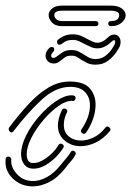

<svg xmlns="http://www.w3.org/2000/svg" viewBox="-40 -653 467 683"><path d="M259 -177Q253 -177 249.5 -182Q246 -187 250 -193Q280 -237 280 -278Q280 -307 262.5 -325.5Q245 -344 210 -344Q158 -344 108.5 -298.5Q59 -253 7 -185Q4 -182 1 -182Q-4 -182 -7.5 -188Q-11 -194 -7 -200Q27 -245 61 -282Q95 -319 131.5 -341Q168 -363 208 -363Q258 -363 279 -339Q300 -315 300 -281Q300 -256 291 -230Q282 -204 266 -181Q263 -177 259 -177ZM79 -53Q58 -53 46.5 -67.5Q35 -82 35 -105Q35 -135 53 -171Q71 -207 99.5 -239.5Q128 -272 159 -293Q190 -314 215 -314Q229 -314 229 -304Q229 -300 226 -296.5Q223 -293 218 -294Q197 -296 169.5 -277Q142 -258 116 -228Q90 -198 72.5 -164.5Q55 -131 55 -104Q55 -91 60 -82Q65 -73 79 -73Q95 -73 113 -83.5Q131 -94 146 -109Q161 -124 168 -137Q171 -142 176 -142Q181 -142 185 -137.5Q189 -133 185 -127Q176 -112 159 -94.5Q142 -77 121 -65Q100 -53 79 -53ZM247 -133Q214 -133 190 -153Q166 -173 166 -207Q166 -219 169.5 -232.5Q173 -246 180 -261Q183 -267 189 -267Q194 -267 197.5 -263Q201 -259 198 -253Q192 -241 189.5 -230Q187 -219 187 -209Q187 -182 205 -167.5Q223 -153 248 -153Q270 -153 293 -164Q316 -175 335 -199Q338 -203 342 -203Q347 -203 351 -197.5Q355 -192 351 -187Q328 -159 300.5 -146Q273 -133 247 -133ZM77 10Q34 10 5 -18.5Q-24 -47 -20 -86Q-20 -96 -10 -96Q-6 -96 -2.5 -92.5Q1 -89 0 -84Q-2 -58 20.5 -33.5Q43 -9 78 -9Q101 -9 127 -23Q153 -37 179 -70Q179 -70 185.5 -78Q192 -86 200 -95.5Q208 -105 211 -111Q214 -117 219 -117Q224 -117 227.5 -112.5Q231 -108 228 -102Q222 -90 212 -79Q202 -68 194 -57Q166 -21 135.5 -5.5Q105 10 77 10ZM300 -423Q282 -423 270 -429Q258 -435 248 -441Q240 -447 232.5 -451Q225 -455 214 -455Q200 -455 192.5 -450Q185 -445 175 -437Q164 -427 151 -427Q139 -427 130.5 -435Q122 -443 122 -455Q122 -469 135 -482Q139 -486 144 -486Q153 -486 153 -477Q153 -472 149 -468Q142 -461 142 -455Q142 -447 150 -447Q156 -447 163 -453Q171 -459 182.5 -467Q194 -475 214 -475Q229 -475 240 -469.5Q251 -464 260 -458Q269 -452 278 -447.5Q287 -443 300 -443Q320 -443 334.5 -454Q349 -465 357.5 -478Q366 -491 368 -496Q370 -502 370 -504Q370 -510 366 -510Q362 -510 358 -506Q333 -481 307 -481Q294 -481 283 -486Q272 -491 262 -496Q251 -502 241 -506.5Q231 -511 219 -511Q206 -511 198 -508Q190 -505 180 -497Q176 -494 172 -494Q163 -494 163 -504Q163 -511 168 -513Q190 -531 219 -531Q235 -531 248 -525.5Q261 -520 271 -514Q281 -509 289.5 -505Q298 -501 307 -501Q325 -501 344 -520Q354 -530 366 -530Q376 -530 382.5 -522.5Q389 -515 389 -503Q389 -496 386 -488Q384 -483 373.5 -467Q363 -451 344.5 -437Q326 -423 300 -423ZM181 -560Q157 -560 145 -573Q133 -586 133 -599Q133 -612 145 -622.5Q157 -633 181 -633H355Q379 -633 393 -623Q407 -613 407 -599Q407 -585 393 -572.5Q379 -560 355 -560Q345 -560 345 -569Q345 -578 355 -578Q384 -578 384 -600Q384 -607 376 -611Q368 -615 355 -615H181Q153 -615 153 -599Q153 -592 160 -585Q167 -578 181 -578H300Q310 -578 310 -569Q310 -560 300 -560Z"/></svg>

Font: Neonderthaw
Style: Regular
Weight: 400
Designer: Robert E. Leuschke
Foundry: Robert E. Leuschke
Version: Version 1.010; ttfautohint (v1.8.3)